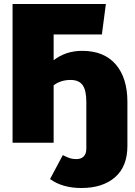

<svg xmlns="http://www.w3.org/2000/svg" viewBox="-20 -716 679 963"><path d="M619 -205V16Q619 119 557 173Q495 227 388 227Q293 227 231 182L295 62Q317 73 330.5 77.5Q344 82 363 82Q387 82 400 68.5Q413 55 413 29V-205Q413 -263 394.5 -289Q376 -315 334 -315Q284 -315 249 -288V0H43V-696H511L491 -543H249V-414Q310 -461 392 -461Q502 -461 560.5 -393Q619 -325 619 -205Z"/></svg>

Font: Fira Sans Black
Style: Regular
Weight: 900
Designer: Carrois Corporate & Edenspiekermann AG
Foundry: Carrois Corporate GbR & Edenspiekermann AG
Version: Version 4.203